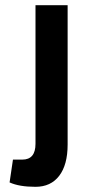

<svg xmlns="http://www.w3.org/2000/svg" viewBox="-20 -710 336 741"><path d="M241 -690V-152Q241 -74 208.5 -31.5Q176 11 117 11Q54 11 17 -6L30 -94H66Q117 -94 117 -155V-690Z"/></svg>

Font: Exo 2 Semi Bold Condensed
Style: Regular
Weight: 600
Width: 3
Designer: Natanael Gama
Version: Version 1.001;PS 001.001;hotconv 1.0.70;makeotf.lib2.5.58329